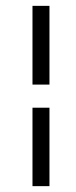

<svg xmlns="http://www.w3.org/2000/svg" viewBox="-20 -690 261 656"><path d="M91 -401V-670H149V-401ZM91 -54V-322H149V-54Z"/></svg>

Font: Junicode Two Beta Condensed
Style: Regular
Weight: 400
Width: 3
Designer: Peter S. Baker
Foundry: Briery Creek Software
Version: Version 1.053; ttfautohint (v1.8.4)